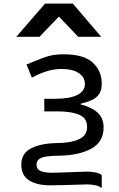

<svg xmlns="http://www.w3.org/2000/svg" viewBox="-20 -850 640 1036"><path d="M449 145Q296 150 250 150Q179 150 137 123.2Q95 96.5 95 39Q95 -22.5 147.5 -49.5Q200 -76.5 286 -78Q358 -78 404 -97.8Q450 -117.5 450 -165Q450 -212.5 407.5 -230.8Q365 -249 291 -249H219V-317H278Q356 -317 397 -337.5Q438 -358 438 -397Q438 -434 404.5 -456Q371 -478 310 -478Q238.5 -478 152 -431L123 -502Q143.5 -509.5 163.5 -518.5Q207 -537.5 241.5 -547.2Q276 -557 324 -557Q432 -557 480.5 -512.2Q529 -467.5 529 -398Q529 -364.5 515.8 -344Q502.5 -323.5 478.5 -311.8Q454.5 -300 415 -290V-287Q477 -270.5 508 -241Q539 -211.5 539 -162Q539 -84 472.5 -47.8Q406 -11.5 300 -10Q259 -9.5 233.2 -6Q207.5 -2.5 192.2 7.8Q177 18 177 38Q177 63 198.2 72.5Q219.5 82 259 82Q287.5 82 358.5 79Q424.5 76 447 76Q507 76 529 95V165Q516 154 493.8 149.5Q471.5 145 449 145ZM223 -830.5H373L526 -651.5H402L298 -760.5L193 -651.5H68Z"/></svg>

Font: JuliaMono
Style: Bold
Weight: 700
Monospace: yes
Designer: cormullion
Foundry: corm
Version: Version 0.055; ttfautohint (v1.8.4)